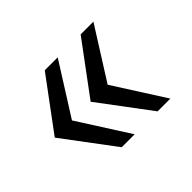

<svg xmlns="http://www.w3.org/2000/svg" viewBox="-96 -669 734 734"><g transform="rotate(-45 271.0 -302.0)"><path d="M202 -94 47 -301 202 -510H272L140 -301L272 -94ZM396 -94 241 -301 396 -510H465L333 -301L465 -94Z"/></g></svg>

Font: Saira Expanded Medium
Style: Regular
Weight: 500
Width: 7
Designer: Hector Gatti with collaboration of the Omnibus-Type team
Foundry: Omnibus-Type
Version: Version 1.100; ttfautohint (v1.8.3)